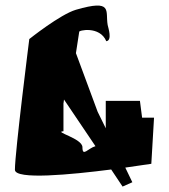

<svg xmlns="http://www.w3.org/2000/svg" viewBox="-20 -702 624 708"><path d="M35 -76C35 -38 242 -58 390 -77L432 -14L468 -30L442 -84C499 -92 538 -98 538 -98L548 -268H504L496 -330H370V-229L340 -290L260 -506L272 -584C267 -590 348 -608 372 -550C395 -553 379 -600 377 -610C368 -662 398 -706 260 -666C202 -649 88 -558 88 -558C88 -558 35 -140 35 -76ZM214 -218V-321C214 -321 215 -325 216 -335L332 -163C304 -155 284 -122 284 -159C284 -192 176 -216 214 -218Z"/></svg>

Font: Crazy Punk
Style: Regular
Weight: 400
Version: Version 1